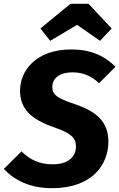

<svg xmlns="http://www.w3.org/2000/svg" viewBox="-36 -969 625 1006"><path d="M227 -755 368 -839 488 -755 549 -820 428 -949H333L176 -820ZM338 -710C153 -710 69 -599 69 -494C69 -402 122 -344 253 -300C335 -271 362 -247 362 -202C362 -143 316 -108 240 -108C170 -108 119 -133 77 -176L-16 -84C36 -28 117 17 236 17C453 17 532 -112 532 -227C532 -333 466 -387 354 -424C264 -454 238 -473 238 -513C238 -561 280 -590 343 -590C396 -590 441 -573 483 -533L569 -619C512 -677 438 -710 338 -710Z"/></svg>

Font: Fira Sans
Style: Bold Italic
Weight: 700
Italic angle: -8°
Designer: bBox Type GmbH & Carrois Corporate GbR & Edenspiekermann AG
Foundry: bBox Type GmbH & Carrois Corporate GbR & Edenspiekermann AG
Version: Version 4.301;PS 004.301;hotconv 1.0.88;makeotf.lib2.5.64775